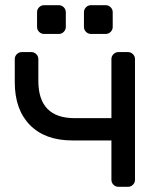

<svg xmlns="http://www.w3.org/2000/svg" viewBox="-20 -721 616 741"><path d="M207 -590H150Q139 -590 131 -598Q123 -606 123 -617V-674Q123 -685 131 -693Q139 -701 150 -701H207Q218 -701 226 -693Q234 -685 234 -674V-617Q234 -606 226 -598Q218 -590 207 -590ZM388 -590H331Q320 -590 312 -598Q304 -606 304 -617V-674Q304 -685 312 -693Q320 -701 331 -701H388Q399 -701 407 -693Q415 -685 415 -674V-617Q415 -606 407 -598Q399 -590 388 -590ZM268 -265H410V-493Q410 -504 418 -512Q426 -520 437 -520H474Q485 -520 493 -512Q501 -504 501 -493V-27Q501 -16 493 -8Q485 0 474 0H437Q426 0 418 -8Q410 -16 410 -27V-179H259Q154 -179 95.5 -238.5Q37 -298 37 -404V-493Q37 -504 45 -512Q53 -520 64 -520H101Q112 -520 120 -512Q128 -504 128 -493V-409Q128 -265 268 -265Z"/></svg>

Font: Contemporary
Style: Regular
Weight: 400
Designer: Victor Tran
Foundry: Victor Tran
Version: Version 1.100